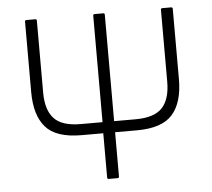

<svg xmlns="http://www.w3.org/2000/svg" viewBox="-49 -708 839 760"><g transform="rotate(-5 370.5 -327.5)"><path d="M261 -182Q160 -182 118.5 -229.5Q77 -277 77 -369V-649Q77 -655 83 -655H118Q124 -655 124 -649V-363Q124 -294 155.5 -260Q187 -226 262 -226H348V-649Q348 -655 354 -655H388Q394 -655 394 -649V-226H479Q554 -226 585.5 -260Q617 -294 617 -363V-649Q617 -655 623 -655H658Q664 -655 664 -649V-369Q664 -277 622.5 -229.5Q581 -182 481 -182H394V-6Q394 0 388 0H353Q347 0 347 -6V-182Z"/></g></svg>

Font: Sofia Sans Semi Condensed Light
Style: Regular
Weight: 300
Designer: Botio Nikoltchev, Ani Petrova
Foundry: lettersoup
Version: Version 4.100; ttfautohint (v1.8.4.7-5d5b)